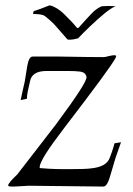

<svg xmlns="http://www.w3.org/2000/svg" viewBox="-20 -686 488 706"><path d="M163 -666Q170 -666 186 -657Q202 -648 218 -632Q236 -614 245 -604.5Q254 -595 263 -584Q264 -583 266 -583Q268 -583 269 -584Q301 -620 318 -637.5Q335 -655 354 -663Q357 -663 364 -663.5Q371 -664 379 -664Q388 -664 396 -663.5Q404 -663 405 -663Q389 -657 363 -635.5Q337 -614 311 -589Q285 -564 267 -545Q249 -540 235 -540Q232 -540 230.5 -540.5Q229 -541 228 -541L187 -588Q174 -603 162 -613Q150 -623 145 -627Q138 -632 123 -633.5Q108 -635 101 -635L104 -645Q114 -648 129 -653.5Q144 -659 156 -664Q160 -666 163 -666ZM24 0Q10 0 10 -4Q10 -13 43 -44Q67 -75 103 -121.5Q139 -168 186 -229Q302 -385 298 -403Q295 -421 272 -423Q258 -425 227.5 -425Q197 -425 151 -425Q96 -425 90 -385Q85 -365 82 -349.5Q79 -334 79 -323L56 -318Q58 -329 62 -346.5Q66 -364 71 -386L80 -442Q86 -478 100 -478H200Q256 -477 296.5 -476.5Q337 -476 360 -476Q368 -476 381 -480Q395 -483 400 -483Q407 -483 407 -479Q407 -477 405 -473Q387 -438 215 -214Q126 -98 126 -72V-68Q137 -67 160.5 -65.5Q184 -64 221 -64H235Q297 -64 316 -67Q373 -73 384 -107Q387 -115 391.5 -127.5Q396 -140 401 -159L425 -163L405 -106L383 -32Q374 -2 361 0Q267 -1 86 -3L32 0Z"/></svg>

Font: Gideon Roman
Style: Regular
Weight: 400
Designer: Robert E. Leuschke
Foundry: Robert E. Leuschke
Version: Version 2.010